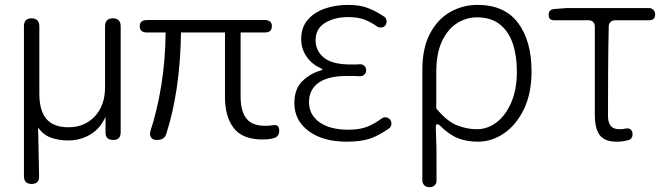

<svg xmlns="http://www.w3.org/2000/svg" viewBox="-20 -567 2730 786"><path d="M109 186Q78 186 78 154V-459Q78 -492 109 -492Q141 -492 141 -459V-184Q141 -114 170 -80Q199 -46 260 -46Q327 -46 368.5 -91Q410 -136 410 -209V-459Q410 -492 442 -492Q474 -492 474 -459V-26Q474 6 444 6Q412 6 412 -24V-89Q391 -41 350 -16.5Q309 8 259 8Q220 8 188.5 -3.5Q157 -15 136 -45L140 153Q142 186 109 186Z M622 6Q606 6 598.5 -4Q591 -14 596 -31Q624 -116 640.5 -219Q657 -322 658 -434H582Q552 -434 552 -460Q552 -485 583 -485H1063Q1093 -485 1093 -460Q1093 -434 1064 -434H965V-172Q965 -112 988.5 -82Q1012 -52 1065 -52Q1080 -52 1090.5 -53.5Q1101 -55 1105 -55Q1123 -55 1123 -32Q1123 -10 1105 -3Q1087 4 1055 4Q973 4 937 -42.5Q901 -89 901 -170V-434H721Q719 -310 703.5 -206.5Q688 -103 661 -20Q654 6 622 6Z M1399 13Q1302 13 1243.5 -30.5Q1185 -74 1185 -145Q1185 -204 1219.5 -236.5Q1254 -269 1299 -280V-285Q1258 -302 1235.5 -334.5Q1213 -367 1213 -407Q1213 -454 1239 -485Q1265 -516 1309 -531.5Q1353 -547 1405 -547Q1453 -547 1486.5 -534Q1520 -521 1551 -500Q1560 -495 1562 -485Q1564 -475 1559 -465Q1554 -457 1544.5 -455Q1535 -453 1526 -457Q1498 -477 1471.5 -487Q1445 -497 1405 -497Q1350 -497 1311 -473.5Q1272 -450 1272 -402Q1272 -359 1306 -331Q1340 -303 1416 -303Q1430 -303 1437 -303Q1444 -303 1454 -304Q1465 -304 1472 -297Q1479 -290 1479 -279Q1479 -269 1472 -262Q1465 -255 1454 -255Q1441 -256 1428.5 -256Q1416 -256 1399 -256Q1323 -256 1284 -228Q1245 -200 1245 -149Q1245 -97 1288 -66.5Q1331 -36 1406 -36Q1450 -36 1480 -47Q1510 -58 1544 -83Q1552 -88 1561.5 -86.5Q1571 -85 1578 -76Q1584 -67 1582 -56.5Q1580 -46 1572 -41Q1531 -12 1494.5 0.5Q1458 13 1399 13Z M1736 199Q1724 199 1716.5 191Q1709 183 1709 171V-281Q1709 -370 1740 -429Q1771 -488 1822.5 -517.5Q1874 -547 1935 -547Q2045 -547 2100.5 -473.5Q2156 -400 2156 -275Q2156 -184 2124.5 -119.5Q2093 -55 2043 -21Q1993 13 1937 13Q1890 13 1854 -1.5Q1818 -16 1781 -53Q1764 -67 1764 -46Q1766 -1 1766.5 31Q1767 63 1767 95Q1767 127 1767 171Q1768 183 1760 191Q1752 199 1740 199ZM1932 -38Q1977 -38 2014.5 -67.5Q2052 -97 2074 -150Q2096 -203 2096 -274Q2096 -339 2079 -389Q2062 -439 2026 -467.5Q1990 -496 1932 -496Q1889 -496 1851 -472Q1813 -448 1789.5 -398.5Q1766 -349 1766 -271V-123Q1810 -70 1851 -54Q1892 -38 1932 -38Z M2505 13Q2455 13 2435 -14Q2415 -41 2415 -98V-459Q2415 -470 2408 -477Q2401 -484 2390 -484H2248Q2226 -484 2226 -506Q2226 -528 2248 -530L2300 -534H2637Q2648 -534 2655 -526.5Q2662 -519 2662 -508Q2662 -484 2637 -484H2497Q2487 -484 2479.5 -477Q2472 -470 2472 -459Q2470 -366 2469.5 -276.5Q2469 -187 2469 -92Q2469 -38 2515 -38Q2526 -38 2531 -39Q2536 -40 2543 -41Q2564 -44 2569 -24V-22Q2571 -12 2566 -3.5Q2561 5 2551 7Q2543 9 2532.5 11Q2522 13 2505 13Z"/></svg>

Font: Chiron GoRound TC L
Style: Regular
Weight: 300
Designer: Ryoko NISHIZUKA 西塚涼子 (kana, bopomofo & ideographs); Paul D. Hunt (Latin, Greek & Cyrillic); Sandoll Communications 산돌커뮤니
Foundry: Adobe
Version: Version 1.000;hotconv 1.1.1;makeotfexe 2.6.0